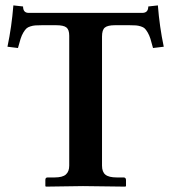

<svg xmlns="http://www.w3.org/2000/svg" viewBox="-20 -693 637 715"><path d="M86.9 -645H509.8Q532.2 -645 532.2 -668.9L567.9 -672.9Q574.2 -592.8 589.8 -519L549.8 -514.2Q544.4 -535.2 540.3 -548.3Q536.1 -561.5 530.3 -571.5Q524.4 -581.5 519.3 -586.7Q514.2 -591.8 504.6 -594.7Q495.1 -597.7 486.3 -598.4Q477.5 -599.1 461.9 -599.1H408.2Q380.9 -599.1 370.4 -590.3Q359.9 -581.5 359.9 -557.1V-76.2Q359.9 -52.7 372.6 -42.5Q385.3 -32.2 415 -32.2H440.9Q444.3 -32.2 446.8 -29.8Q449.2 -27.3 449.2 -22.9V0L446.8 2Q328.1 0 289.1 0L150.9 2L148.9 0V-22.9Q148.9 -32.2 157.2 -32.2H183.1Q212.9 -32.2 225.3 -43.2Q237.8 -54.2 237.8 -76.2V-560.1Q237.8 -582.5 227.3 -590.8Q216.8 -599.1 189 -599.1H136.2Q120.6 -599.1 111.6 -598.4Q102.5 -597.7 93 -594.7Q83.5 -591.8 78.1 -586.7Q72.8 -581.5 66.9 -571.8Q61 -562 56.6 -548.3Q52.2 -534.7 46.9 -514.2L7.8 -519Q23.4 -592.8 29.8 -672.9L65.9 -668.9Q65.9 -645 86.9 -645Z"/></svg>

Font: Linux Libertine G
Style: Semibold
Weight: 600
Designer: Philipp H. Poll
Foundry: Philipp H. Poll
Version: Version 5.1.1